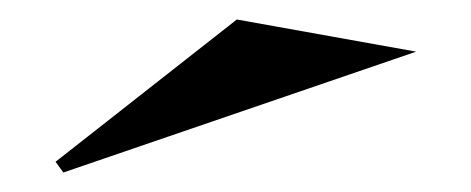

<svg xmlns="http://www.w3.org/2000/svg" viewBox="-20 -753 483 197"><path d="M45 -576 37 -587 223 -733 407 -700Z"/></svg>

Font: Kalnia Expanded
Style: Regular
Weight: 400
Width: 7
Designer: Frida Medrano
Foundry: Frida Medrano
Version: Version 1.105